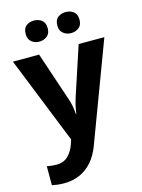

<svg xmlns="http://www.w3.org/2000/svg" viewBox="-143 -833 855 1154"><g transform="rotate(-15 284.5 -256.0)"><path d="M0 -546H163L266 -239Q274 -217 278 -193.5Q282 -170 284 -144H287Q290 -170 295.5 -193.5Q301 -217 308 -239L409 -546H569L338 70Q317 126 283.5 164Q250 202 206 221Q162 240 110 240Q85 240 66.5 237.5Q48 235 34 232V114Q45 116 60.5 118Q76 120 93 120Q140 120 167.5 91.5Q195 63 208 23L217 -4ZM117 -686Q117 -721 137 -736.5Q157 -752 185 -752Q213 -752 233.5 -736.5Q254 -721 254 -686Q254 -653 233.5 -637Q213 -621 185 -621Q157 -621 137 -637.5Q117 -654 117 -686ZM314 -686Q314 -721 334 -736.5Q354 -752 383 -752Q411 -752 431.5 -736.5Q452 -721 452 -686Q452 -653 431.5 -637Q411 -621 383 -621Q355 -621 334.5 -637.5Q314 -654 314 -686Z"/></g></svg>

Font: Noto Sans Cham
Style: Bold
Weight: 700
Version: Version 2.002